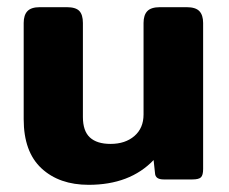

<svg xmlns="http://www.w3.org/2000/svg" viewBox="-20 -500 637 535"><path d="M46 -168V-436Q46 -458 56.5 -469Q67 -480 91 -480H166Q191 -480 201 -469.5Q211 -459 211 -436V-174Q211 -135 230.5 -117Q250 -99 288 -99Q329 -99 354.5 -121Q380 -143 380 -181V-436Q380 -458 390.5 -469Q401 -480 426 -480H500Q525 -480 535.5 -469Q546 -458 546 -436V-29Q546 -12 540 -6Q534 0 516 0H436Q413 0 412 -17L408 -54Q342 15 227 15Q145 15 95.5 -31Q46 -77 46 -168Z"/></svg>

Font: Mitr Medium
Style: Regular
Weight: 500
Designer: Thanarat Vachiruckul
Foundry: Cadson Demak
Version: Version 1.003